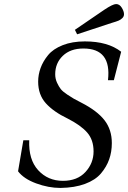

<svg xmlns="http://www.w3.org/2000/svg" viewBox="-20 -911 631 946"><path d="M349 -764 494 -863Q536 -891 552 -891Q569 -891 580 -873Q591 -855 591 -841Q591 -830 583 -822Q575 -814 564.5 -809.5Q554 -805 530 -798L360 -742ZM69 -67 95 -220H124Q120 -125 168 -72.5Q216 -20 290 -20Q361 -20 401 -63.5Q441 -107 441 -165Q441 -222 409.5 -258Q378 -294 313 -327Q244 -360 206 -402Q168 -444 168 -509Q168 -543 180 -576Q192 -609 217 -639.5Q242 -670 289 -688.5Q336 -707 398 -707Q512 -707 577 -656L541 -516H512Q530 -672 391 -672Q327 -672 289.5 -636Q252 -600 252 -545Q252 -523 261 -503.5Q270 -484 279.5 -472Q289 -460 311.5 -445Q334 -430 344 -424.5Q354 -419 381 -405Q459 -365 495 -318.5Q531 -272 531 -206Q531 -163 518 -126Q505 -89 477.5 -56.5Q450 -24 399 -5Q348 14 278 15Q219 15 158 -7.5Q97 -30 69 -67Z"/></svg>

Font: Heuristica
Style: Italic
Weight: 400
Italic angle: -13°
Version: Version 1.0.2